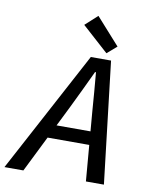

<svg xmlns="http://www.w3.org/2000/svg" viewBox="-123 -948 817 1019"><g transform="rotate(10 286.0 -438.5)"><path d="M-28 0 322 -655H431L508 0H411L380 -371Q376 -422 372 -475Q368 -528 363 -580H358Q333 -527 309 -476.5Q285 -426 259 -373L74 0ZM133 -194 150 -266H441L427 -194ZM400 -689 258 -817 324 -877 452 -734Z"/></g></svg>

Font: Source Code Pro ExtraLight Medium
Style: Italic
Weight: 500
Italic angle: -11°
Monospace: yes
Version: Version 1.016;hotconv 1.0.116;makeotfexe 2.5.65601